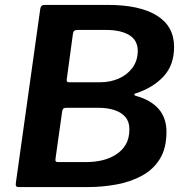

<svg xmlns="http://www.w3.org/2000/svg" viewBox="-20 -762 755 782"><path d="M56 0Q48 0 45.5 -4.5Q43 -9 45 -20L144 -726Q146 -742 162 -742H419Q549 -742 619 -698.5Q689 -655 689 -571Q689 -497 646.5 -451Q604 -405 534 -382Q527 -381 527 -377.5Q527 -374 532 -372Q594 -355 626 -318.5Q658 -282 658 -225Q658 -158 631 -114.5Q604 -71 557.5 -46Q511 -21 453.5 -10.5Q396 0 335 0H56ZM334 -102Q365 -102 395.5 -109Q426 -116 451.5 -132Q477 -148 492 -173Q507 -198 507 -236Q507 -266 491 -285Q475 -304 446.5 -313.5Q418 -323 380 -323H250Q242 -323 238 -319.5Q234 -316 233 -307L206 -115Q205 -107 207.5 -104.5Q210 -102 216 -102ZM389 -427Q429 -427 463.5 -442Q498 -457 519.5 -486Q541 -515 541 -555Q541 -598 506.5 -619Q472 -640 413 -640H296Q287 -640 282.5 -636.5Q278 -633 277 -624L252 -440Q251 -433 253 -430Q255 -427 261 -427Z"/></svg>

Font: Libre Franklin SemiBold
Style: Italic
Weight: 600
Italic angle: -8°
Designer: Pablo Impallari, Rodrigo Fuenzalida, Nhung Nguyen
Foundry: Impallari Type
Version: Version 3.000